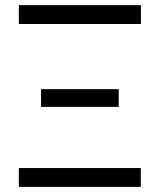

<svg xmlns="http://www.w3.org/2000/svg" viewBox="-20 -731 625 751"><path d="M53.7 0H530.8V-73.7H53.7ZM53.7 -710.9V-637.2H531.2V-710.9ZM140.6 -382.3V-313H444.3V-382.3Z"/></svg>

Font: Tuffy
Style: Regular
Weight: 500
Designer: Thatcher Ulrich, Karoly Barta and Michael Everson
Version: Version 001.270